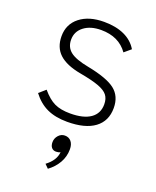

<svg xmlns="http://www.w3.org/2000/svg" viewBox="-136 -561 720 886"><g transform="rotate(20 223.5 -118.0)"><path d="M46 -68 78 -96Q109 -59 139.5 -44.5Q170 -30 217 -30Q282 -30 316.5 -54Q351 -78 351 -123Q351 -151 337.5 -168Q324 -185 291.5 -197Q259 -209 198 -220Q127 -233 92.5 -265Q58 -297 58 -352Q58 -411 102.5 -446Q147 -481 221 -481Q279 -481 320.5 -462Q362 -443 384 -406L352 -379Q308 -441 221 -441Q169 -441 137 -416.5Q105 -392 105 -352Q105 -315 131.5 -294Q158 -273 221 -261Q319 -242 358.5 -211Q398 -180 398 -122Q398 -58 351.5 -23.5Q305 11 217 11Q159 11 118 -8Q77 -27 46 -68ZM273 126Q273 162 255.5 192.5Q238 223 208 245L190 227Q234 194 237 153Q229 158 216 158Q202 158 194 148.5Q186 139 186 122Q186 103 199 88.5Q212 74 230 74Q250 74 261.5 88Q273 102 273 126Z"/></g></svg>

Font: KoHo Light
Style: Regular
Weight: 300
Version: Version 1.000; ttfautohint (v1.6)